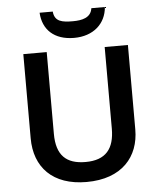

<svg xmlns="http://www.w3.org/2000/svg" viewBox="-61 -1076 870 1046"><g transform="rotate(-5 373.5 -553.5)"><path d="M552 -1024H478C471 -972 421 -962 372 -962C314 -962 272 -968 267 -1024H195C200 -931 262 -871 371 -871C476 -871 545 -933 552 -1024ZM659 -345V-807H532V-361C532 -251 485 -192 374 -192C268 -192 215 -243 215 -360V-807H87V-347C87 -188 185 -83 370 -83C565 -83 659 -197 659 -345Z"/></g></svg>

Font: Noto Sans Kannada UI SemiBold
Style: Regular
Weight: 600
Designer: Jelle Bosma - Monotype Design Team
Foundry: Monotype Imaging Inc.
Version: Version 2.005